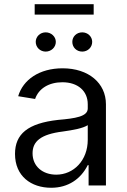

<svg xmlns="http://www.w3.org/2000/svg" viewBox="-20 -877 600 908"><path d="M222 11C302 11 362 -30 395 -96H399V0H481V-384C481 -484 399 -554 276 -554C166 -554 89 -500 66 -422L146 -409C163 -459 212 -488 275 -488C348 -488 395 -447 395 -384V-364C395 -326 337 -317 255 -310C111 -294 51 -243 51 -149C51 -44 127 11 222 11ZM134 -152C134 -208 172 -242 277 -255C327 -262 371 -270 395 -285V-216C395 -118 328 -51 246 -51C182 -51 134 -90 134 -152ZM144 -808H423V-857H144ZM149 -679C149 -653 170 -633 196 -633C222 -633 244 -653 244 -679C244 -704 222 -724 196 -724C170 -724 149 -704 149 -679ZM322 -679C322 -653 342 -633 369 -633C395 -633 416 -653 416 -679C416 -704 395 -724 369 -724C342 -724 322 -704 322 -679Z"/></svg>

Font: Wafeq
Style: Regular
Weight: 400
Designer: Rasmus Andersson & Azza Alameddine
Foundry: Google & TypeTogether
Version: Version 3.000;FEAKit 1.0